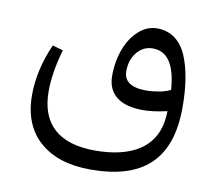

<svg xmlns="http://www.w3.org/2000/svg" viewBox="-67 -431 813 722"><g transform="rotate(10 339.5 -70.0)"><path d="M476.6 -40.5C502 -40.5 529.8 -43.9 560.1 -50.8L569.3 -52.7L568.8 -43C564 90.8 460 140.6 326.2 140.6C188 140.6 116.2 76.2 116.2 -48.8C116.2 -97.2 125 -150.4 142.1 -209.5L101.6 -221.2C71.8 -153.3 57.1 -87.9 57.1 -24.9C57.1 51.8 80.6 110.8 127.9 152.3C174.8 193.4 239.3 213.9 321.8 213.9C521.5 213.9 622.6 123.5 622.6 -75.7C622.6 -155.8 612.3 -220.2 590.8 -271.5C568.8 -322.8 529.8 -352.5 478.5 -352.5C452.6 -352.5 428.7 -343.3 407.7 -324.2C365.2 -286.6 341.3 -220.2 341.3 -147.5C341.3 -75.7 392.1 -40.5 476.6 -40.5ZM477.1 -115.2C419.4 -115.2 390.6 -134.8 390.6 -174.3C390.6 -203.6 398.9 -228 415 -247.1C431.2 -266.1 450.7 -275.4 474.6 -275.4C529.8 -275.4 561 -230 568.4 -138.7L568.8 -133.8L564.5 -131.8C545.4 -122.1 506.8 -115.2 477.1 -115.2Z"/></g></svg>

Font: Sahel Light
Style: Regular
Weight: 300
Foundry: Saber Rastikerdar (saber.rastikerdar@gmail.com)
Version: Version 3.4.0